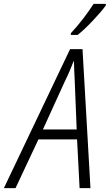

<svg xmlns="http://www.w3.org/2000/svg" viewBox="-78 -969 565 989"><path d="M143 -302 256 -550Q270 -578 281 -604Q292 -630 301 -653H303Q303 -630 304.5 -603Q306 -576 307 -551L317 -302ZM-58 0H2L120 -251H319L332 0H388L347 -716H283ZM287 -789H322Q356 -816 400.5 -863Q445 -910 467 -941V-949H404Q384 -917 351.5 -874.5Q319 -832 287 -798Z"/></svg>

Font: Noto Sans Display SemiCondensed Light
Style: Italic
Weight: 300
Width: 4
Italic angle: -12°
Designer: Monotype Design Team
Foundry: Monotype Imaging Inc.
Version: Version 1.900